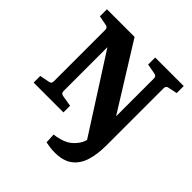

<svg xmlns="http://www.w3.org/2000/svg" viewBox="-202 -722 1061 1061"><g transform="rotate(45 328.5 -191.0)"><path d="M388 191Q366 191 349.5 188.5Q333 186 316 183L313 125Q334 123 360 115.5Q386 108 406 95Q429 80 448.5 52Q468 24 476 -37L484 45L155 -469L182 -471V-84Q182 -66 199 -63L265 -52V0H32V-52L89 -63Q106 -66 106 -83V-486Q106 -504 89 -507L32 -518V-573H248L513 -147L486 -134V-486Q486 -504 469 -507L409 -518V-573H632V-518L579 -507Q562 -504 562 -486V-39Q562 30 546 81.5Q530 133 492 162Q454 191 388 191Z"/></g></svg>

Font: Yrsa
Style: Bold
Weight: 700
Version: Version 2.004